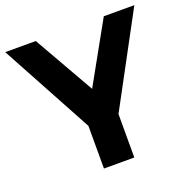

<svg xmlns="http://www.w3.org/2000/svg" viewBox="-128 -819 922 939"><g transform="rotate(-20 333.0 -350.0)"><path d="M669 -700H510L335 -386L156 -700H-3L256 -222V0H414V-226Z"/></g></svg>

Font: Juman SemiBold
Style: Regular
Weight: 600
Designer: Bandar Raffah (Arabic) Julieta Ulanovsky (Latin)
Foundry: Caramella
Version: Version 5.022;PS 005.022;hotconv 1.0.88;makeotf.lib2.5.64775